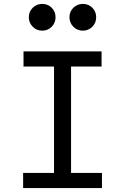

<svg xmlns="http://www.w3.org/2000/svg" viewBox="-20 -963 640 983"><path d="M98.4 0H502V-77.6H343.8V-622.4H500V-700H100.4V-622.4H256.6V-77.6H98.4ZM127.6 -874.6Q127.6 -846.2 147.6 -826.1Q167.6 -806 196 -806Q225 -806 244.7 -826.1Q264.4 -846.2 264.4 -874.6Q264.4 -903.6 244.7 -923.3Q225 -943 196 -943Q167.6 -943 147.6 -923.3Q127.6 -903.6 127.6 -874.6ZM335.6 -874.6Q335.6 -846.2 355.6 -826.1Q375.6 -806 404 -806Q433 -806 452.7 -826.1Q472.4 -846.2 472.4 -874.6Q472.4 -903.6 452.7 -923.3Q433 -943 404 -943Q375.6 -943 355.6 -923.3Q335.6 -903.6 335.6 -874.6Z"/></svg>

Font: CommitMonoV142 ExtLt
Style: Regular
Weight: 200
Monospace: yes
Designer: Eigil Nikolajsen
Foundry: Eigil Nikolajsen
Version: Version 1.142